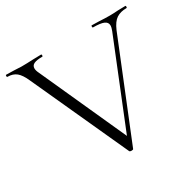

<svg xmlns="http://www.w3.org/2000/svg" viewBox="-144 -780 956 938"><g transform="rotate(-30 334.0 -311.0)"><path d="M670 -613Q636 -613 613.5 -598.5Q591 -584 574 -544L354 -1Q353 3 343 3Q335 3 332 -1L85 -542Q68 -581 48.5 -597Q29 -613 -2 -613Q-5 -613 -5 -619Q-5 -625 -2 -625L41 -624Q69 -622 83 -622Q112 -622 152 -624L195 -625Q198 -625 198 -619Q198 -613 195 -613Q164 -613 148.5 -606Q133 -599 133 -582Q133 -570 142 -552L366 -57L339 -20L553 -550Q560 -567 560 -579Q560 -597 541.5 -605Q523 -613 481 -613Q478 -613 478 -619Q478 -625 481 -625L521 -624Q555 -622 581 -622Q602 -622 628 -624L670 -625Q673 -625 673 -619Q673 -613 670 -613Z"/></g></svg>

Font: Cormorant Unicase Light
Style: Regular
Weight: 300
Designer: Christian Thalmann (Catharsis Fonts)
Foundry: Catharsis Fonts
Version: Version 4.000